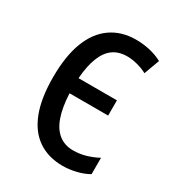

<svg xmlns="http://www.w3.org/2000/svg" viewBox="-140 -635 671 732"><g transform="rotate(30 195.0 -268.5)"><path d="M244 10Q181 10 136 -20.5Q91 -51 67.5 -112Q44 -173 44 -265Q44 -358 68 -420.5Q92 -483 138 -515Q184 -547 248 -547Q279 -547 309 -540Q339 -533 363 -520L338 -452Q320 -462 296 -468.5Q272 -475 250 -475Q213 -475 188 -457Q163 -439 148.5 -402Q134 -365 130 -310H299V-243H129Q132 -182 146 -142Q160 -102 186 -81.5Q212 -61 249 -61Q278 -61 305 -69Q332 -77 356 -90V-18Q334 -5 303.5 2.5Q273 10 244 10Z"/></g></svg>

Font: Noto Sans Display Condensed
Style: Regular
Weight: 400
Width: 3
Designer: Monotype Design Team
Foundry: Monotype Imaging Inc.
Version: Version 2.003